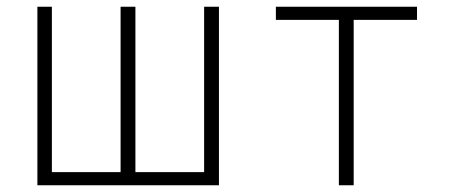

<svg xmlns="http://www.w3.org/2000/svg" viewBox="-20 -550 1336 570"><path d="M91 0H630V-530H586V-39H382V-530H338V-39H134V-530H91Z M986 0H1030V-491H1218V-530H799V-491H986Z"/></svg>

Font: Iosevka Sparkle Extralight
Style: Regular
Weight: 200
Designer: Belleve Invis
Foundry: Belleve Invis
Version: Version 4.5.0; ttfautohint (v1.8.3)